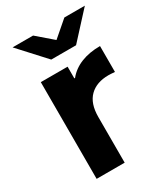

<svg xmlns="http://www.w3.org/2000/svg" viewBox="-186 -838 811 925"><g transform="rotate(-30 220.0 -375.5)"><path d="M225 -473Q254 -509 300 -527.5Q346 -546 406 -546V-402Q393 -403 384.5 -403.5Q376 -404 371 -404Q304 -404 266 -366.5Q228 -329 228 -254V0H72V-538H221V-473ZM440 -751 308 -607H170L38 -751H152L239 -676L326 -751Z"/></g></svg>

Font: CMG Sans
Style: Bold
Weight: 700
Designer: Julieta Ulanovsky
Foundry: Julieta Ulanovsky
Version: Version 7.200